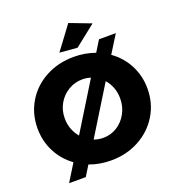

<svg xmlns="http://www.w3.org/2000/svg" viewBox="-168 -1056 1141 1244"><g transform="rotate(-20 402.0 -433.5)"><path d="M781 -348Q781 -247 731.5 -165.5Q682 -84 595.5 -37Q509 10 402 10Q322 10 253 -16L209 55H94L167 -63Q99 -112 61 -186Q23 -260 23 -348Q23 -449 72.5 -530.5Q122 -612 208.5 -658Q295 -704 402 -704Q478 -704 548 -679L595 -755H711L635 -633Q704 -584 742.5 -510Q781 -436 781 -348ZM260 -213 461 -539Q434 -548 404 -548Q352 -548 307.5 -521.5Q263 -495 237 -449.5Q211 -404 211 -348Q211 -309 224 -274.5Q237 -240 260 -213ZM593 -348Q593 -427 543 -485L340 -156Q371 -145 404 -145Q456 -145 499 -172Q542 -199 567.5 -245.5Q593 -292 593 -348ZM444 -922 591 -866 446 -751 324 -761Z"/></g></svg>

Font: Gontserrat
Style: Bold
Weight: 700
Designer: Julieta Ulanovsky
Foundry: Julieta Ulanovsky
Version: Version 6.001